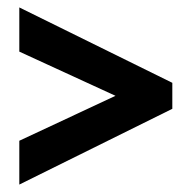

<svg xmlns="http://www.w3.org/2000/svg" viewBox="-20 -617 513 517"><path d="M32 -238 291 -359 32 -478V-597L444 -394V-324L32 -120Z"/></svg>

Font: Noto Sans Khmer ExtraCondensed
Style: Bold
Weight: 700
Width: 2
Designer: Danh Hong and the Monotype Design Team
Foundry: Monotype Imaging Inc.
Version: Version 2.004